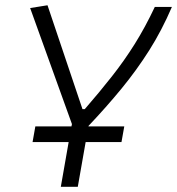

<svg xmlns="http://www.w3.org/2000/svg" viewBox="-20 -720 683 740"><path d="M105.5 -172.4 116.2 -232.9H255.4L257.3 -241.7L96.2 -689L163.1 -699.7L297.9 -299.3H306.6Q363.8 -365.2 411.1 -425.3Q458.5 -485.4 499 -550Q539.6 -614.7 576.7 -693.4H642.6Q603.5 -602.5 555.2 -526.1Q506.8 -449.7 448.7 -378.9Q390.6 -308.1 321.3 -234.9L320.8 -232.9H459L448.2 -172.4H310.1L279.8 0H214.4L244.6 -172.4Z"/></svg>

Font: Cascadia Code Light
Style: Italic
Weight: 300
Italic angle: -10°
Monospace: yes
Designer: Aaron Bell
Foundry: Saja Typeworks
Version: Version 2404.023; ttfautohint (v1.8.4)